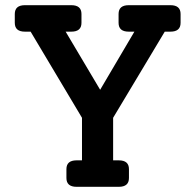

<svg xmlns="http://www.w3.org/2000/svg" viewBox="-20 -720 753 740"><path d="M637 -700Q676 -700 676 -666V-632Q676 -598 637 -598H615L416 -266V-102H438Q477 -102 477 -68V-34Q477 0 438 0H275Q236 0 236 -34V-68Q236 -102 275 -102H296V-266L98 -598H76Q37 -598 37 -632V-666Q37 -700 76 -700H255Q294 -700 294 -666V-632Q294 -598 255 -598H233L366 -374L498 -598H476Q437 -598 437 -632V-666Q437 -700 476 -700Z"/></svg>

Font: Solway Medium
Style: Regular
Weight: 500
Designer: Mariya V. Pigoulevskaya
Foundry: The Northern Block Ltd.
Version: Version 1.000;hotconv 1.0.109;makeotfexe 2.5.65596